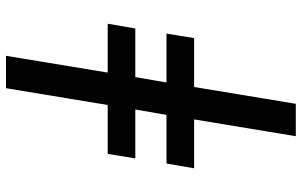

<svg xmlns="http://www.w3.org/2000/svg" viewBox="-203 -660 1006 640"><g transform="rotate(90 300.0 -340.0)"><path d="M166 143 222 -196H59L75 -288H237L255 -392H92L107 -484H270L326 -823H434L378 -484H541L525 -392H363L345 -288H508L493 -196H330L274 143Z"/></g></svg>

Font: Iosevka SS04 Semibold Extended
Style: Italic
Weight: 600
Width: 7
Italic angle: -9°
Monospace: yes
Designer: Belleve Invis
Foundry: Belleve Invis
Version: Version 19.0.0; ttfautohint (v1.8.4)